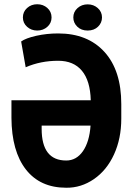

<svg xmlns="http://www.w3.org/2000/svg" viewBox="-20 -879 641 909"><path d="M255.4 -720.7Q395 -720.7 474.6 -633.1Q554.2 -545.4 554.2 -386.2V-317.4Q554.2 -223.1 519.8 -147.9Q485.4 -72.8 424.6 -31Q363.8 10.7 293.5 9.8Q169.9 9.8 102.5 -76.7Q35.2 -163.1 34.2 -320.8V-404.3H409.7Q407.2 -496.6 367.9 -543.9Q328.6 -591.3 255.4 -591.3Q172.4 -591.3 101.6 -560.5L80.1 -682.6Q101.6 -698.2 151.4 -709.5Q201.2 -720.7 255.4 -720.7ZM293.5 -119.1Q341.8 -119.1 372.6 -163.3Q403.3 -207.5 408.7 -284.2H177.2V-269Q177.2 -119.1 293.5 -119.1ZM88.4 -796.4Q88.4 -823.2 108.2 -841.1Q127.9 -858.9 156.2 -858.9Q184.6 -858.9 204.3 -841.1Q224.1 -823.2 224.1 -796.4Q224.1 -770 204.3 -752.2Q184.6 -734.4 156.2 -734.4Q127.9 -734.4 108.2 -752.2Q88.4 -770 88.4 -796.4ZM327.1 -796.4Q327.1 -822.8 346.9 -840.6Q366.7 -858.4 395 -858.4Q423.3 -858.4 443.1 -840.6Q462.9 -822.8 462.9 -796.4Q462.9 -771 444.1 -752.7Q425.3 -734.4 395 -734.4Q364.7 -734.4 345.9 -752.7Q327.1 -771 327.1 -796.4Z"/></svg>

Font: Roboto Condensed
Style: Bold
Weight: 700
Designer: Google
Version: Version 2.134; 2016